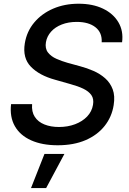

<svg xmlns="http://www.w3.org/2000/svg" viewBox="-20 -757 683 1016"><path d="M285.2 11.7Q203.1 11.7 144.8 -14.4Q86.4 -40.5 58.6 -89.4Q30.8 -138.2 38.6 -206.1H149.9Q146.5 -165.5 164.1 -138.7Q181.6 -111.8 215.1 -98.4Q248.5 -85 292 -85Q338.4 -85 377.2 -99.6Q416 -114.3 441.2 -140.6Q466.3 -167 472.2 -202.6Q477.5 -233.9 463.4 -253.9Q449.2 -273.9 420.7 -287.6Q392.1 -301.3 352.5 -312L271.5 -335Q188 -357.9 143.3 -404.1Q98.6 -450.2 111.3 -527.8Q121.6 -590.8 161.1 -637.9Q200.7 -685.1 261.2 -711.2Q321.8 -737.3 396 -737.3Q470.7 -737.3 525.1 -711.2Q579.6 -685.1 606.7 -638.9Q633.8 -592.8 626 -533.2H518.1Q521 -584.5 485.1 -612.8Q449.2 -641.1 386.2 -641.1Q341.8 -641.1 306.9 -627.4Q272 -613.8 250.2 -589.4Q228.5 -564.9 223.1 -534.2Q217.3 -500.5 233.9 -479.2Q250.5 -458 279.1 -445.6Q307.6 -433.1 336.9 -424.8L404.8 -406.2Q439.9 -397 474.6 -381.8Q509.3 -366.7 536.4 -342.8Q563.5 -318.8 576.4 -284.2Q589.4 -249.5 581.5 -200.7Q571.8 -138.7 533.7 -90.6Q495.6 -42.5 432.9 -15.4Q370.1 11.7 285.2 11.7ZM144 238.3 215.3 57.6H320.8L224.1 238.3Z"/></svg>

Font: Inter 16pt Medium
Style: Italic
Weight: 500
Italic angle: -9.3988°
Version: Version 4.001;git-66647c0bb